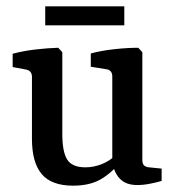

<svg xmlns="http://www.w3.org/2000/svg" viewBox="-20 -579 553 607"><path d="M360 -67Q334 -33 299 -12.5Q264 8 211 8Q143 8 112 -28.5Q81 -65 81 -140V-336Q81 -355 63 -359L20 -367V-409Q53 -418 91.5 -422.5Q130 -427 164 -428L177 -414V-155Q177 -99 192.5 -74.5Q208 -50 250 -50Q276 -50 301.5 -60Q327 -70 349 -91ZM491 -7Q478 -3 456 1.5Q434 6 414 6Q378 6 359 -14Q340 -34 335 -68V-337Q335 -357 317 -360L267 -368V-410Q300 -419 341.5 -423.5Q383 -428 417 -428L430 -414V-74Q430 -61 435.5 -56Q441 -51 451 -50L491 -46ZM123 -559H373V-499H123Z"/></svg>

Font: Yrsa Medium
Style: Regular
Weight: 500
Designer: Anna Giedrys (Yrsa+Rasa design), David Brezina (Yrsa art-direction, Rasa art-direction, design)
Foundry: Rosetta Type Foundry
Version: Version 2.004